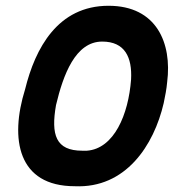

<svg xmlns="http://www.w3.org/2000/svg" viewBox="-20 -626 602 665"><path d="M67 -317C13 -144 42 19 239 19C415 27 513 -122 547 -269C552 -293 557 -318 559 -342C576 -476 523 -606 356 -606C180 -606 102 -459 67 -317ZM174 -262C199 -367 241 -482 334 -482C413 -482 438 -427 434 -351C425 -229 375 -111 281 -104H265C173 -104 156 -159 174 -262Z"/></svg>

Font: Snowfall
Style: BlkObl
Weight: 900
Designer: Jasper
Foundry: Cannot Into Space Fonts
Version: Version 0.9